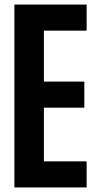

<svg xmlns="http://www.w3.org/2000/svg" viewBox="-20 -820 422 840"><path d="M43 0V-800H359V-686H172V-463H349V-349H172V-114H359V0Z"/></svg>

Font: Big Shoulders Display ExtraBold
Style: Regular
Weight: 800
Designer: Patric King
Foundry: XO Type Co
Version: Version 1.000; ttfautohint (v1.8.2)